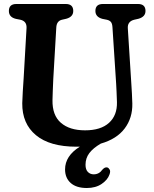

<svg xmlns="http://www.w3.org/2000/svg" viewBox="-20 -720 770 962"><path d="M562 -300 543.5 -583Q542.5 -601.5 535.8 -609.8Q529 -618 515.5 -621L493 -625.5Q458 -635 458 -665Q458 -700 495.5 -700H671.5Q709 -700 709 -665Q709 -636 674 -626L652 -621Q617.5 -612 620.5 -577L638 -300.5Q640 -275 641 -251Q642 -227 643 -201Q644.5 -129.5 604.8 -76.5Q565 -23.5 485 -0.5Q446.5 22 427.5 47.2Q408.5 72.5 408.5 105.5Q408.5 129.5 420.2 141.5Q432 153.5 449.5 153.5Q476.5 153.5 493 130Q505.5 116 517.5 119Q524.5 121 529.5 130Q534.5 139 528.5 154.5Q519.5 181 489.5 201.5Q459.5 222 415 222Q362.5 222 334.2 196.8Q306 171.5 306 129Q306 61 380 15Q371 15 362.5 15Q229.5 15 160 -42.8Q90.5 -100.5 91.5 -203Q92 -224.5 94.2 -262.2Q96.5 -300 98.5 -328.5L113 -580Q114.5 -613.5 82.5 -621L59.5 -625.5Q24.5 -634 24.5 -665Q24.5 -700 62 -700H309.5Q347 -700 347 -665Q347 -635.5 312 -626L290 -621Q263.5 -614.5 262 -581.5L247 -325Q245.5 -292.5 244.5 -266.2Q243.5 -240 243 -219Q241.5 -142.5 285 -104.8Q328.5 -67 406 -67Q485 -67 526.2 -104.5Q567.5 -142 566 -208Q565 -240 564 -260.2Q563 -280.5 562 -300Z"/></svg>

Font: Fraunces 72pt SuperSoft SemiBold
Style: Regular
Weight: 600
Version: Version 1.000;[b76b70a41]